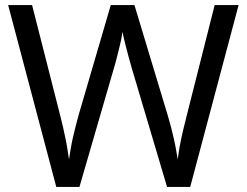

<svg xmlns="http://www.w3.org/2000/svg" viewBox="-20 -734 970 754"><path d="M917 -714 727 0H636L497 -468Q491 -489 485 -511Q479 -533 474 -553Q469 -573 465.5 -587.5Q462 -602 461 -609Q460 -602 457.5 -587.5Q455 -573 450 -553Q445 -533 439.5 -510.5Q434 -488 427 -465L292 0H201L12 -714H106L217 -278Q223 -255 228 -232.5Q233 -210 237.5 -188.5Q242 -167 245 -147Q248 -127 251 -108Q254 -128 257.5 -149Q261 -170 266 -192.5Q271 -215 277 -238Q283 -261 289 -283L415 -714H508L639 -280Q646 -257 652 -233.5Q658 -210 663 -188Q668 -166 671.5 -145.5Q675 -125 678 -108Q681 -133 686 -160.5Q691 -188 698 -218Q705 -248 713 -279L823 -714Z"/></svg>

Font: Noto Sans Lao Looped
Style: Regular
Weight: 400
Designer: Mark Frömberg, Ben Mitchell
Foundry: The Fontpad Ltd
Version: Version 1.001